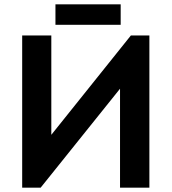

<svg xmlns="http://www.w3.org/2000/svg" viewBox="-20 -863 789 883"><path d="M82 -700H216V-243L582 -700H667V0H532V-455L167 0H82ZM535 -749H235V-843H535Z"/></svg>

Font: Tilda Sans Bold
Style: Regular
Weight: 700
Designer: ParaType Ltd
Foundry: ParaType Ltd
Version: Version 1.009